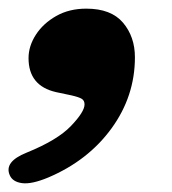

<svg xmlns="http://www.w3.org/2000/svg" viewBox="-38 -218 398 444"><path d="M91.5 -5Q28 -19.5 28 -83.5Q28 -111.5 45 -137.8Q62 -164 92 -181Q122 -198 161.5 -198Q219 -198 246.5 -165.5Q274 -133 274 -85.5Q274 4.5 219.8 79Q165.5 153.5 73.5 192.5Q35 208.5 13 205.5Q-9 202.5 -15.5 187Q-29 156 23.5 135Q95 106 126.2 73.2Q157.5 40.5 157.5 23.5Q157.5 14.5 151 10.5Q144.5 6.5 127 2.5Z"/></svg>

Font: Fraunces 9pt Soft Black
Style: Italic
Weight: 900
Italic angle: -16°
Version: Version 1.000;[b76b70a41]